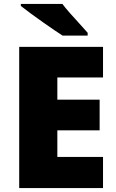

<svg xmlns="http://www.w3.org/2000/svg" viewBox="-20 -951 589 971"><path d="M501 0H77.1V-713.9H501V-559.1H270V-446.8H483.9V-292H270V-157.2H501ZM296.4 -771Q262.7 -792.5 197 -838.6Q131.3 -884.8 85.4 -920.9V-931.2H295.4Q320.8 -897 394.5 -817.4L423.3 -785.2V-771Z"/></svg>

Font: OpenSansExtrabold
Style: Regular
Weight: 800
Foundry: Ascender Corporation
Version: Version 1.10